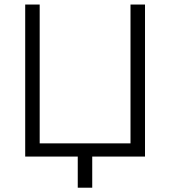

<svg xmlns="http://www.w3.org/2000/svg" viewBox="-20 -706 788 867"><path d="M93.8 1H159.2H331.1V141.6H396.5V1H569.3H634.8V-685.5H569.3V-58.6H159.2V-685.5H93.8Z"/></svg>

Font: Dotum
Style: Regular
Weight: 400
Version: Version 2.21